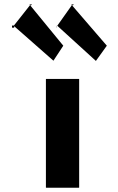

<svg xmlns="http://www.w3.org/2000/svg" viewBox="-20 -868 552 895"><path d="M243 -739C243 -740 242 -749 243 -749L244 -739ZM323 -847C322 -842 313 -841 313 -847L323 -848ZM128 -847C127 -842 118 -841 118 -847L128 -848ZM247 -748 427 -584 478 -655 315 -844ZM45 -749H36V-739H46V-746L229 -585L275 -655L120 -844ZM194 6 195 7H348L349 6V-499L348 -500H195L194 -499Z"/></svg>

Font: Hussar Woodtype
Style: SeBd
Weight: 900
Foundry: Cannot Into Space Fonts
Version: Version 1.07